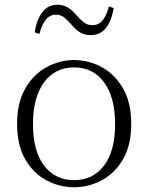

<svg xmlns="http://www.w3.org/2000/svg" viewBox="-20 -775 625 809"><path d="M292 14Q231 14 176 -15Q121 -44 86.5 -103.5Q52 -163 52 -253Q52 -343 87 -403Q122 -463 177 -492.5Q232 -522 292 -522Q353 -522 408 -492.5Q463 -463 498 -403Q533 -343 533 -253Q533 -163 498 -103.5Q463 -44 408 -15Q353 14 292 14ZM292 -16Q372 -16 418.5 -77.5Q465 -139 465 -252Q465 -365 418.5 -428Q372 -491 292 -491Q212 -491 165.5 -428Q119 -365 119 -252Q119 -139 165.5 -77.5Q212 -16 292 -16ZM126 -639Q134 -691 158 -723Q182 -755 221 -755Q248 -755 267.5 -742.5Q287 -730 301 -712Q318 -693 333 -681Q348 -669 370 -669Q396 -669 412.5 -689.5Q429 -710 439 -748L459 -741Q451 -689 427 -658Q403 -627 363 -627Q335 -627 316.5 -639Q298 -651 284 -668Q268 -686 253 -699.5Q238 -713 215 -713Q190 -713 173 -692Q156 -671 146 -632Z"/></svg>

Font: Minh Nguyen ExtraLight
Style: Regular
Weight: 250
Designer: Ryoko NISHIZUKA 西塚涼子 (kana & ideographs); Frank Grießhammer (Latin, Greek & Cyrillic); Wenlong ZHANG 张文龙 (bopomofo); San
Foundry: Adobe
Version: Version 1.100;July 7, 2023;FontCreator 14.0.0.2814 64-bit